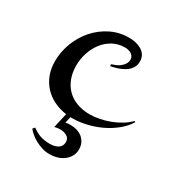

<svg xmlns="http://www.w3.org/2000/svg" viewBox="-116 -372 565 606"><g transform="rotate(30 166.5 -69.0)"><path d="M131.3 17.6Q106.4 14.2 85.4 3.9Q64.5 -6.3 49.3 -22.7Q34.2 -39.1 25.6 -61Q17.1 -83 17.1 -109.9Q17.1 -144 29.5 -176.8Q42 -209.5 64.2 -234.9Q86.4 -260.3 116.9 -275.6Q147.5 -291 183.1 -291Q194.8 -291 206.5 -288.6Q218.3 -286.1 228 -280.5Q237.8 -274.9 243.9 -265.6Q250 -256.3 250 -242.2Q250 -228 242.7 -217.5Q235.4 -207 224.1 -200.2Q212.9 -193.4 200 -189.2Q187 -185.1 175.3 -183.1V-189.9Q182.1 -191.9 190.2 -195.3Q198.2 -198.7 205.1 -204.1Q211.9 -209.5 216.6 -216.8Q221.2 -224.1 221.2 -232.9Q221.2 -239.7 218 -244.4Q214.8 -249 210.2 -252Q205.6 -254.9 199.7 -256.3Q193.8 -257.8 188 -257.8Q163.1 -257.8 143.3 -246.8Q123.5 -235.8 109.9 -217.8Q96.2 -199.7 89.1 -177.2Q82 -154.8 82 -131.8Q82 -105.5 90.1 -84.7Q98.1 -64 112.8 -49.3Q127.4 -34.7 148.4 -26.9Q169.4 -19 195.3 -19Q211.9 -19 230.7 -22.7Q249.5 -26.4 267.3 -33.2Q285.2 -40 301.3 -49.8Q317.4 -59.6 329.1 -71.8L333 -69.8Q320.3 -48.8 300 -32.5Q279.8 -16.1 255.6 -4.6Q231.4 6.8 205.3 12.9Q179.2 19 155.3 19H147.9L142.6 41.5Q151.4 40 160.6 40Q173.3 40 184.6 43.5Q195.8 46.9 204.1 53.7Q212.4 60.5 217.3 70.6Q222.2 80.6 222.2 93.3Q222.2 108.4 215.6 119.6Q209 130.9 198.5 138.4Q188 146 175 149.7Q162.1 153.3 148.9 153.3Q134.3 153.3 121.1 149.2Q107.9 145 96.4 138.9Q85 132.8 76.2 125.2Q67.4 117.7 61.5 110.4L67.9 103Q85.4 115.7 100.1 120.1Q114.7 124.5 132.8 124.5Q151.9 124.5 163.3 116.9Q174.8 109.4 174.8 94.2Q174.8 81.1 164.3 74.7Q153.8 68.4 140.1 68.4Q133.8 68.4 127.9 69.3Q122.1 70.3 119.1 71.3Z"/></g></svg>

Font: Montez
Style: Regular
Weight: 400
Designer: Astigmatic (AOETI)
Foundry: Astigmatic (AOETI)
Version: Version 1.001